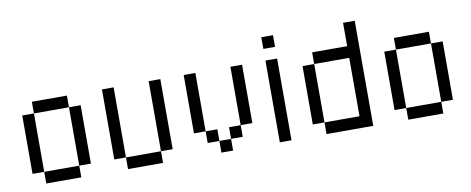

<svg xmlns="http://www.w3.org/2000/svg" viewBox="-54 -787 2483 1012"><g transform="rotate(-10 1187.5 -281.0)"><path d="M312.5 -375H375V-62.5H312.5ZM125 -62.5H312.5V0H125ZM62.5 -375H125V-62.5H62.5ZM125 -437.5H312.5V-375H125Z M750 -437.5H812.5V-62.5H750ZM562.5 -62.5H750V0H562.5ZM500 -437.5H562.5V-62.5H500Z M1187.5 -437.5H1250V-125H1187.5ZM1125 -125H1187.5V-62.5H1125ZM1062.5 -62.5H1125V0H1062.5ZM1000 -125H1062.5V-62.5H1000ZM937.5 -437.5H1000V-125H937.5Z M1375 -437.5H1437.5V0H1375ZM1375 -562.5H1437.5V-500H1375Z M1562.5 -375H1625V-62.5H1562.5ZM1812.5 -562.5H1875V0H1625V-62.5H1812.5V-375H1625V-437.5H1812.5Z M2250 -375H2312.5V-62.5H2250ZM2062.5 -62.5H2250V0H2062.5ZM2000 -375H2062.5V-62.5H2000ZM2062.5 -437.5H2250V-375H2062.5Z"/></g></svg>

Font: Pixel Operator
Style: Regular
Weight: 400
Designer: Jayvee Enaguas (HarvettFox96)
Version: 2016.04.25